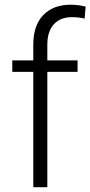

<svg xmlns="http://www.w3.org/2000/svg" viewBox="-20 -780 377 800"><path d="M177.2 0H118.7V-480.5H31.2V-528.3H118.7V-593.8Q118.7 -674.3 160.4 -717.3Q202.1 -760.3 274.4 -760.3Q307.1 -760.3 336.9 -752.4L332.5 -702.6Q308.6 -708.5 279.3 -708.5Q231.4 -708.5 204.3 -678.7Q177.2 -648.9 177.2 -593.8V-528.3H303.2V-480.5H177.2Z"/></svg>

Font: Vazirmatn UI ExtraLight
Style: Regular
Weight: 200
Designer: Saber Rastikerdar
Foundry: Saber Rastikerdar
Version: Version 33.003